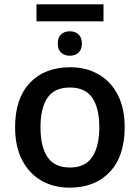

<svg xmlns="http://www.w3.org/2000/svg" viewBox="-20 -864 650 894"><path d="M560.5 -271.5Q560.5 -137.2 491.7 -63.7Q422.9 9.8 303.7 9.8Q229.5 9.8 172.4 -23.2Q115.2 -56.2 82.8 -118.9Q50.3 -181.6 50.3 -271.5Q50.3 -405.3 118.9 -478Q187.5 -550.8 307.1 -550.8Q381.8 -550.8 439 -517.8Q496.1 -484.9 528.3 -422.6Q560.5 -360.4 560.5 -271.5ZM168.5 -271.5Q168.5 -182.1 200.9 -133.1Q233.4 -84 305.7 -84Q377 -84 409.7 -133.3Q442.4 -182.6 442.4 -271.5Q442.4 -359.9 409.9 -408.2Q377.4 -456.5 305.2 -456.5Q233.4 -456.5 200.9 -408.4Q168.5 -360.4 168.5 -271.5ZM461.9 -843.8V-764.6H149.9V-843.8ZM305.2 -718.3Q329.1 -718.3 345.2 -704.1Q361.3 -689.9 361.3 -661.1Q361.3 -632.8 345.2 -618.7Q329.1 -604.5 305.2 -604.5Q280.3 -604.5 264.6 -618.7Q249 -632.8 249 -661.1Q249 -689.9 264.6 -704.1Q280.3 -718.3 305.2 -718.3Z"/></svg>

Font: Open Sans SemiBold
Style: Regular
Weight: 600
Designer: Monotype Design Team
Foundry: Monotype Imaging Inc.
Version: Version 3.003; ttfautohint (v1.8.4)